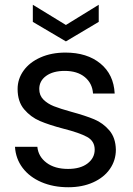

<svg xmlns="http://www.w3.org/2000/svg" viewBox="-20 -778 557 807"><path d="M43 -161H137Q141 -120 175.5 -94Q210 -68 266 -68Q318 -68 348 -91Q378 -114 378 -149Q378 -185 346 -202.5Q314 -220 247 -237Q186 -253 147.5 -269.5Q109 -286 81.5 -318.5Q54 -351 54 -404Q54 -446 79 -481Q104 -516 150 -536.5Q196 -557 255 -557Q346 -557 402 -511Q458 -465 462 -385H371Q368 -428 336.5 -454Q305 -480 252 -480Q203 -480 174 -459Q145 -438 145 -404Q145 -377 162.5 -359.5Q180 -342 206.5 -331.5Q233 -321 280 -308Q339 -292 376 -276.5Q413 -261 439.5 -230Q466 -199 467 -149Q467 -104 442 -68Q417 -32 371.5 -11.5Q326 9 267 9Q204 9 154 -12.5Q104 -34 75 -72.5Q46 -111 43 -161ZM395 -686 257 -604 118 -686V-758L257 -673L395 -758Z"/></svg>

Font: Poppins A&M
Style: Regular-A&M
Weight: 400
Designer: Ninad Kale (Devanagari), Jonny Pinhorn (Latin)
Foundry: Indian Type Foundry
Version: 4.004